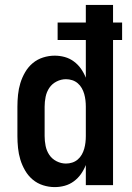

<svg xmlns="http://www.w3.org/2000/svg" viewBox="-20 -755 540 783"><path d="M203 8Q179 8 155.5 0.5Q132 -7 113.5 -22.5Q95 -38 82.5 -59.5Q70 -81 63 -104Q56 -127 53.5 -151.5Q51 -176 51 -200V-320Q51 -344 53.5 -368.5Q56 -393 63 -416Q70 -439 82.5 -460.5Q95 -482 113.5 -497.5Q132 -513 155.5 -520.5Q179 -528 203 -528Q224 -528 244 -522.5Q264 -517 281 -504.5Q298 -492 310 -475Q322 -458 330 -438V-592H215V-663H330V-735H441V-663H478V-592H441V0H330V-82Q322 -62 310 -45Q298 -28 281 -15.5Q264 -3 244 2.5Q224 8 203 8ZM249 -88Q249 -88 249 -88Q249 -88 249 -88Q262 -88 274.5 -92Q287 -96 297 -104.5Q307 -113 313.5 -124.5Q320 -136 323.5 -148.5Q327 -161 328.5 -174Q330 -187 330 -200V-320Q330 -333 328.5 -346Q327 -359 323.5 -371.5Q320 -384 313.5 -395.5Q307 -407 297 -415.5Q287 -424 274.5 -428Q262 -432 249 -432Q229 -432 210.5 -422.5Q192 -413 181 -396.5Q170 -380 166 -360Q162 -340 162 -320V-200Q162 -180 166 -160Q170 -140 181 -123.5Q192 -107 210.5 -97.5Q229 -88 249 -88Z"/></svg>

Font: Iosevka SS04
Style: Bold
Weight: 700
Monospace: yes
Designer: Belleve Invis
Foundry: Belleve Invis
Version: Version 19.0.0; ttfautohint (v1.8.4)